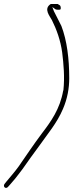

<svg xmlns="http://www.w3.org/2000/svg" viewBox="-39 -690 364 954"><path d="M-15 222C-28 236 -10 255 4 235L12 226C18 219 26 209 36 198C46 185 59 169 73 150C98 114 129 71 155 36C197 -24 244 -78 274 -149C296 -200 305 -252 305 -301C305 -397 294 -488 266 -561C253 -588 240 -611 229 -634L221 -655L238 -643C247 -641 258 -641 261 -643C265 -648 262 -661 259 -663L248 -670H213C175 -646 210 -608 219 -590C242 -544 262 -489 270 -429C277 -372 283 -307 276 -241L275 -240C259 -148 214 -86 169 -27C130 25 91 83 53 138C32 167 11 190 -7 212ZM266 -561Z"/></svg>

Font: Stray Cat
Style: LtObl
Weight: 300
Version: Version 1.0